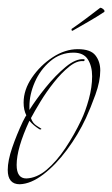

<svg xmlns="http://www.w3.org/2000/svg" viewBox="-22 -463 290 496"><path d="M29 13Q-2 13 -2 -24Q-2 -48 9.5 -81.5Q21 -115 37 -149Q39 -152 41 -156.5Q43 -161 46 -165Q39 -179 39 -198Q39 -231 60.5 -262.5Q82 -294 114 -315Q146 -336 179 -336Q212 -336 224.5 -320Q237 -304 237 -281Q237 -253 224.5 -218.5Q212 -184 200 -158Q180 -115 151 -76Q122 -37 90 -12.5Q58 12 29 13ZM46 -2Q73 -3 98.5 -24.5Q124 -46 147 -80.5Q170 -115 188 -153Q199 -176 207.5 -207Q216 -238 216 -266Q216 -292 205 -309.5Q194 -327 168 -327Q134 -327 108 -305Q82 -283 68 -251Q54 -219 54 -188V-179Q71 -206 96 -237Q121 -268 147.5 -290Q174 -312 195 -310Q197 -310 196.5 -307.5Q196 -305 194 -305Q177 -307 157 -291Q137 -275 117.5 -250.5Q98 -226 82.5 -200.5Q67 -175 58 -158Q62 -145 73 -138L84 -131Q86 -130 84 -129Q82 -128 80 -129Q72 -134 65.5 -139.5Q59 -145 54 -151Q21 -80 21 -37Q21 -2 46 -2ZM168 -385Q164 -382 163 -385Q162 -388 164 -389Q183 -402 201.5 -416Q220 -430 237 -443Q240 -443 244 -440Q248 -437 248 -434Q248 -433 247.5 -432.5Q247 -432 247 -432Q229 -420 205.5 -406.5Q182 -393 168 -385Z"/></svg>

Font: Explora
Style: Regular
Weight: 400
Designer: Robert E. Leuschke
Foundry: Robert E. Leuschke
Version: Version 1.010